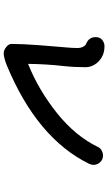

<svg xmlns="http://www.w3.org/2000/svg" viewBox="207 -892 586 1040"><g transform="rotate(90 500.0 -372.0)"><path d="M873 -586Q873 -575 868 -563Q729 -279 332 -115Q317 -109 299 -104Q281 -99 269 -99Q252 -99 235 -112.5Q218 -126 218 -141Q218 -198 224.5 -287Q231 -376 237 -440Q240 -470 240 -499Q240 -517 232.5 -530.5Q225 -544 214 -547Q181 -562 181 -597Q181 -620 196 -632.5Q211 -645 231 -645Q265 -645 290.5 -630Q316 -615 330 -591.5Q344 -568 344 -543Q344 -480 338 -426Q327 -329 326 -231Q468 -288 593 -388Q718 -488 778 -613Q783 -623 796 -630Q809 -637 823 -637Q844 -637 858.5 -621.5Q873 -606 873 -586Z"/></g></svg>

Font: Tsukimi Rounded SemiBold
Style: Regular
Weight: 600
Designer: Takashi Funayama
Foundry: Takashi Funayama
Version: Version 1.032; ttfautohint (v1.8.3)